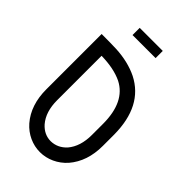

<svg xmlns="http://www.w3.org/2000/svg" viewBox="-222 -805 885 885"><g transform="rotate(45 221.0 -362.0)"><path d="M220.2 3.9Q184.1 3.9 150.6 -11.5Q117.2 -26.9 91.8 -55.7Q36.6 -120.1 36.6 -221.7V-582.5Q98.1 -582.5 132.3 -581.1Q212.9 -577.1 274.4 -546.9Q403.8 -481 405.3 -295.9V-221.7Q405.3 -120.6 349.6 -55.7Q323.7 -26.9 290 -11.5Q256.3 3.9 220.2 3.9ZM220.2 -66.9Q264.6 -67.9 296.4 -102.5Q334 -147 334 -221.7V-295.4Q333.5 -437.5 242.2 -483.9Q188.5 -509.8 107.4 -511.2V-221.7Q107.4 -146.5 145 -102.5Q176.8 -66.9 220.2 -66.9ZM291 -679.7H140.6V-726.6H291Z"/></g></svg>

Font: Greenwashing Machine
Style: Regular
Weight: 400
Designer: Tup Wanders
Foundry: Free font, DO NOT SELL
Version: Version 1.00;August 10, 2023;FontCreator 11.5.0.2430 64-bit